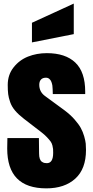

<svg xmlns="http://www.w3.org/2000/svg" viewBox="-20 -1036 516 1065"><path d="M157.2 -800.8V-909.7L389.2 -1016.1V-846.7ZM272.9 -514.2 272 -542Q272 -551.8 270.5 -561.5Q269 -571.3 265.1 -581.8Q261.2 -592.3 253.4 -598.6Q245.6 -605 234.9 -605Q216.8 -605 207.3 -594.7Q197.8 -584.5 197.8 -565.9Q197.8 -526.9 229 -503.9L336.9 -424.8Q369.1 -400.9 392.6 -374.5Q416 -348.1 428 -326.4Q439.9 -304.7 447 -279.8Q454.1 -254.9 455.6 -239.3Q457 -223.6 457 -204.1Q457 -99.1 397.7 -45.2Q338.4 8.8 236.8 8.8Q20 8.8 20 -211.9L21 -270H195.8L196.8 -184.1Q196.8 -166.5 200.9 -155Q205.1 -143.6 212.4 -138.7Q219.7 -133.8 225.8 -132.3Q231.9 -130.9 239.7 -130.9Q274.9 -130.9 274.9 -188Q274.9 -202.6 274.4 -209.2Q273.9 -215.8 270.8 -228.8Q267.6 -241.7 260.5 -251.5Q253.4 -261.2 240 -275.4Q226.6 -289.6 206.1 -305.2L112.8 -377Q82.5 -400.4 63.7 -422.6Q44.9 -444.8 36.4 -469.5Q27.8 -494.1 25.4 -513.9Q22.9 -533.7 22.9 -564.9Q22.9 -621.1 55.2 -662.1Q87.4 -703.1 135.5 -722.2Q183.6 -741.2 239.7 -741.2Q342.8 -741.2 397.7 -689Q452.6 -636.7 452.6 -527.8V-514.2Z"/></svg>

Font: Anton
Style: Regular
Weight: 400
Foundry: vernon adams
Version: Version 1.000